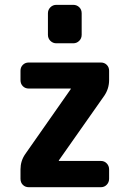

<svg xmlns="http://www.w3.org/2000/svg" viewBox="-20 -780 540 800"><path d="M214.8 -759.8H285.2Q299.8 -759.8 310.1 -750Q320.3 -740.2 320.3 -724.6V-634.8Q320.3 -620.1 310.1 -609.9Q299.8 -599.6 285.2 -599.6H214.8Q200.2 -599.6 189.9 -609.9Q179.7 -620.1 179.7 -634.8V-724.6Q179.7 -739.3 189.9 -749.5Q200.2 -759.8 214.8 -759.8ZM400.4 -519.5Q415 -519.5 424.8 -509.8Q434.6 -500 434.6 -485.4V-446.3Q434.6 -411.1 415 -381.8L225.6 -112.3V-111.3L224.6 -110.4Q224.6 -109.4 225.6 -109.4H400.4Q415 -109.4 424.8 -99.1Q434.6 -88.9 434.6 -74.2V-35.2Q434.6 -20.5 424.8 -10.3Q415 0 400.4 0H99.6Q85 0 75.2 -9.8Q65.4 -19.5 65.4 -35.2V-74.2Q65.4 -109.4 85 -137.7L274.4 -408.2V-409.2L275.4 -410.2Q275.4 -411.1 274.4 -411.1H99.6Q85 -411.1 75.2 -420.9Q65.4 -430.7 65.4 -446.3V-485.4Q65.4 -500 75.2 -509.8Q85 -519.5 99.6 -519.5Z"/></svg>

Font: Rounded-L Mgen+ 1m bold
Style: Bold
Weight: 700
Designer: [Source Han Sans]
Ryoko NISHIZUKA  (kana & ideographs); Paul D. Hunt (Latin, Greek & Cyrillic); Wenlong ZHANG  (bopomofo
Version: Version 1.059.20150602